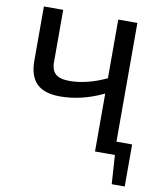

<svg xmlns="http://www.w3.org/2000/svg" viewBox="-91 -764 841 989"><g transform="rotate(10 329.5 -269.5)"><path d="M629 -69V151H561L551 0H447V-303Q333 -248 219 -248Q137 -248 97.5 -287Q58 -326 58 -406V-690H159V-426Q157 -378 179.5 -356.5Q202 -335 254 -335Q344 -335 447 -383V-690H547V-69Z"/></g></svg>

Font: Exo 2.0 Medium
Style: Regular
Weight: 500
Designer: Natanael Gama
Version: Version 1.001;PS 001.001;hotconv 1.0.70;makeotf.lib2.5.58329